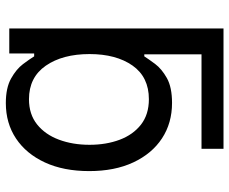

<svg xmlns="http://www.w3.org/2000/svg" viewBox="-84 -684 779 652"><g transform="rotate(90 306.0 -358.5)"><path d="M330.6 11.7Q278.8 11.7 247.1 -6.1Q215.3 -23.9 198.2 -46.6Q181.2 -69.3 171.9 -84.5H162.1V0H77.1V-727.5H485.8V-652.8H165V-458.5H171.9Q181.2 -473.1 197.8 -495.4Q214.4 -517.6 245.6 -535.2Q276.9 -552.7 330.1 -552.7Q398.4 -552.7 450.4 -518.6Q502.4 -484.4 532 -421.1Q561.5 -357.9 561.5 -271.5Q561.5 -184.6 532.2 -121.1Q502.9 -57.6 450.9 -22.9Q398.9 11.7 330.6 11.7ZM317.4 -66.9Q368.7 -66.9 403.1 -94.5Q437.5 -122.1 454.8 -168.7Q472.2 -215.3 472.2 -272.5Q472.2 -329.1 455.1 -374.8Q438 -420.4 403.6 -447.3Q369.1 -474.1 317.4 -474.1Q242.2 -474.1 203.1 -418.5Q164.1 -362.8 164.1 -272.5Q164.1 -181.2 203.6 -124Q243.2 -66.9 317.4 -66.9Z"/></g></svg>

Font: Inter-Regular
Style: Regular
Weight: 400
Designer: Rasmus Andersson
Foundry: rsms
Version: Version 4.000;git-a52131595